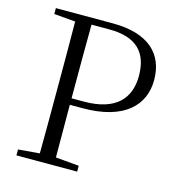

<svg xmlns="http://www.w3.org/2000/svg" viewBox="-108 -819 849 913"><g transform="rotate(15 317.0 -362.5)"><path d="M55 -696 160 -687C161 -590 161 -490 161 -390V-335C161 -235 161 -136 160 -38L55 -29V0H354V-29L239 -39L238 -298H301C507 -298 595 -392 595 -515C595 -644 511 -725 335 -725H55ZM238 -330V-390C238 -492 238 -594 239 -693H327C460 -693 520 -631 520 -515C520 -406 457 -330 299 -330Z"/></g></svg>

Font: Noto Serif CJK KR Light
Style: Regular
Weight: 300
Designer: Ryoko NISHIZUKA 西塚涼子 (kana & ideographs); Frank Grießhammer (Latin, Greek & Cyrillic); Wenlong ZHANG 张文龙 (bopomofo); San
Foundry: Adobe
Version: Version 2.001;hotconv 1.1.0;makeotfexe 2.6.0